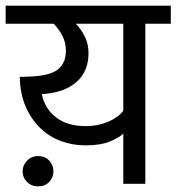

<svg xmlns="http://www.w3.org/2000/svg" viewBox="-30 -650 624 679"><path d="M50 -45Q50 -65 65.5 -81.5Q81 -98 105 -98Q130 -98 144.5 -81.5Q159 -65 159 -45Q159 -22 144 -6.5Q129 9 105 9Q81 9 65.5 -6.5Q50 -22 50 -45ZM484 -566V0H406V-177Q389 -162 357 -149Q325 -136 271 -136Q227 -136 186 -151Q145 -166 113 -196.5Q81 -227 61 -272.5Q41 -318 40 -378L69 -379Q144 -381 173.5 -403.5Q203 -426 203 -471Q203 -499 191 -522.5Q179 -546 160 -566H-10V-630H574V-566ZM406 -566H238Q255 -549 269 -522.5Q283 -496 283 -462Q283 -397 240 -359.5Q197 -322 118 -317Q128 -266 168 -235Q208 -204 274 -204Q316 -204 351.5 -219Q387 -234 406 -258Z"/></svg>

Font: Ek Mukta
Style: Regular
Weight: 400
Designer: Girish Dalvi and Yashodeep Gholap
Foundry: Ek Type
Version: Version 2.538;PS 1.001;hotconv 16.6.51;makeotf.lib2.5.65220;